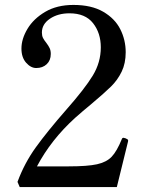

<svg xmlns="http://www.w3.org/2000/svg" viewBox="-20 -759 586 779"><path d="M454 0H60L51 -21Q79 -97 125.5 -161.5Q172 -226 249 -314Q324 -399 356.5 -452.5Q389 -506 389 -567Q389 -625 357.5 -665Q326 -705 262 -705Q215 -705 182.5 -683Q150 -661 150 -627Q150 -614 154.5 -605Q159 -596 168 -585Q177 -573 181.5 -563.5Q186 -554 186 -540Q186 -514 169.5 -498.5Q153 -483 127 -483Q105 -483 86 -504.5Q67 -526 67 -562Q67 -601 91.5 -642Q116 -683 163.5 -711Q211 -739 278 -739Q351 -739 398.5 -711.5Q446 -684 468 -640.5Q490 -597 490 -547Q490 -502 473.5 -468Q457 -434 430.5 -408Q404 -382 353 -339Q313 -306 285 -281Q187 -192 130 -84H259Q335 -84 373.5 -92.5Q412 -101 433 -123Q454 -145 474 -194Q476 -200 481 -200L489 -198Q494 -196 497 -194Q500 -192 500 -188L499 -183Z"/></svg>

Font: Shippori Mincho Medium
Style: Regular
Weight: 500
Designer: FONTDASU
Foundry: FONTDASU / Google Inc. / but / Adobe
Version: Version 3.110; ttfautohint (v1.8.3)